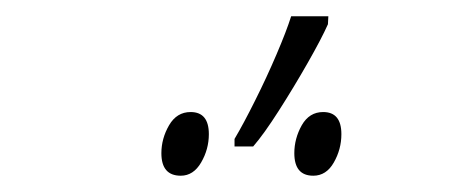

<svg xmlns="http://www.w3.org/2000/svg" viewBox="-20 -858 561 237"><path d="M269.5 -677.2V-686.5Q280.8 -705.6 294.9 -733.9Q309.1 -762.2 321.3 -790.8Q333.5 -819.3 339.4 -837.9H385.3L384.8 -828.1Q377 -810.5 359.9 -780.5Q342.8 -750.5 324.2 -721.4Q305.7 -692.4 292.5 -677.2ZM203.1 -641.1Q179.2 -641.1 179.2 -668.9Q179.2 -687 188.7 -703.4Q198.2 -719.7 215.3 -719.7Q237.8 -719.7 237.8 -692.4Q237.8 -673.8 228.3 -657.5Q218.8 -641.1 203.1 -641.1ZM366.7 -641.1Q343.3 -641.1 343.3 -668.9Q343.3 -687 352.5 -703.4Q361.8 -719.7 378.9 -719.7Q401.4 -719.7 401.4 -692.4Q401.4 -673.8 392.1 -657.5Q382.8 -641.1 366.7 -641.1Z"/></svg>

Font: Open Sans Condensed Light
Style: Italic
Weight: 300
Width: 3
Italic angle: -12°
Designer: Monotype Design Team
Foundry: Monotype Imaging Inc.
Version: Version 3.000; ttfautohint (v1.8.4)